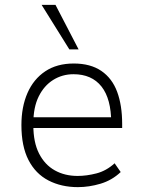

<svg xmlns="http://www.w3.org/2000/svg" viewBox="-20 -761 590 789"><path d="M300 8Q232 8 179 -19.5Q126 -47 97 -103.5Q68 -160 68 -247Q68 -322 93 -379Q118 -436 166 -468Q214 -500 283 -500Q352 -500 396.5 -469.5Q441 -439 461.5 -383.5Q482 -328 482 -252V-235H100V-279H459L437 -256Q437 -355 397 -405.5Q357 -456 282 -456Q236 -456 198.5 -432.5Q161 -409 139 -364.5Q117 -320 117 -254V-246Q117 -176 140.5 -130Q164 -84 205 -61Q246 -38 299 -38Q336 -38 376.5 -48.5Q417 -59 451 -90L476 -54Q440 -20 393 -6Q346 8 300 8ZM265 -558 151 -741H208L303 -558Z"/></svg>

Font: Nunito Sans 7pt SemiCondensed ExtraLight
Style: Regular
Weight: 250
Width: 4
Designer: Vernon Adams
Foundry: Vernon Adams
Version: Version 3.101;gftools[0.9.27]